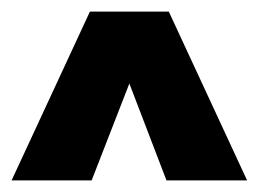

<svg xmlns="http://www.w3.org/2000/svg" viewBox="-22 -770 446 331"><path d="M-2 -459 133 -750H269L404 -459H265L201 -626L136 -459Z"/></svg>

Font: Saira SemiCondensed Black
Style: Regular
Weight: 900
Width: 4
Designer: Hector Gatti with collaboration of the Omnibus-Type team
Foundry: Omnibus-Type
Version: Version 1.101